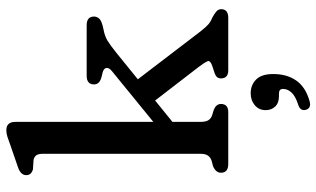

<svg xmlns="http://www.w3.org/2000/svg" viewBox="-226 -552 1049 638"><g transform="rotate(-90 299.0 -233.5)"><path d="M72.5 0Q43.5 0 43.5 -24.5Q43.5 -41 65 -50.5L83.5 -55.5Q94.5 -59 100.5 -67.5Q106.5 -76 106.5 -93.5V-615Q106.5 -631.5 101.2 -638.2Q96 -645 86 -647L55 -649Q35.5 -654.5 35.5 -671Q35.5 -689.5 61 -698.5L136.5 -724.5Q151 -730 162.8 -733.8Q174.5 -737.5 184.5 -737.5Q212.5 -737.5 212.5 -707.5V-249L380.5 -386Q392 -395 391.8 -403.8Q391.5 -412.5 378.5 -417L360 -421.5Q346 -426 341.5 -432.2Q337 -438.5 337 -446Q337 -470.5 366 -470.5H533.5Q562.5 -470.5 562.5 -446Q562.5 -436 554.8 -428Q547 -420 519.5 -414.5Q498 -410.5 483.2 -401.8Q468.5 -393 443.5 -373L354 -300.5L513 -92.5Q527 -74.5 536.5 -66.2Q546 -58 559 -53Q572 -46 579.5 -39.5Q587 -33 587 -23.5Q587 0 558 0H384Q357 0 357 -24.5Q357 -32.5 361.8 -37.8Q366.5 -43 379.5 -47L398 -53Q417.5 -59.5 414 -68.8Q410.5 -78 394.5 -99L283.5 -243L212.5 -185.5V-93.5Q212.5 -74.5 218.2 -65.8Q224 -57 235 -53.5L253 -48Q272 -40 272 -24.5Q272 0 245 0ZM298.5 168.5Q275.5 168.5 263.5 156Q251.5 143.5 251.5 124Q251.5 102 267.8 88.2Q284 74.5 307.5 74.5Q335 74.5 353.2 92.5Q371.5 110.5 371.5 149.5Q371.5 195 349.8 226Q328 257 282 270Q258 277 252.5 257.5Q248 239 269.5 232.5Q298.5 223 310.2 210Q322 197 322 182Q322 168.5 307 168.5Z"/></g></svg>

Font: Fraunces 9pt SuperSoft
Style: Regular
Weight: 400
Version: Version 1.000;[b76b70a41]